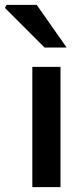

<svg xmlns="http://www.w3.org/2000/svg" viewBox="-59 -764 340 784"><path d="M73 0V-491H188V0ZM123 -570 -39 -732 -32 -744H91L213 -570Z"/></svg>

Font: Mada SemiBold
Style: Regular
Weight: 600
Designer: Khaled Hosny
Version: Version 1.5